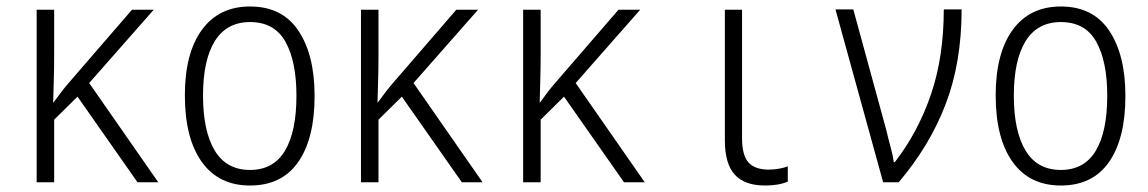

<svg xmlns="http://www.w3.org/2000/svg" viewBox="-20 -562 3540 592"><path d="M93 0V-532H147V-392Q147 -353 146 -319Q145 -285 144 -246H145Q158 -264 169.5 -279Q181 -294 195 -310L387 -532H454L255 -306L468 0H404L219 -264L147 -193V0Z M751 10Q654 10 602 -63Q550 -136 550 -268Q550 -398 602.5 -470Q655 -542 751 -542Q850 -542 900 -467.5Q950 -393 950 -266Q950 -135 899.5 -62.5Q849 10 751 10ZM751 -38Q823 -38 858.5 -97Q894 -156 894 -267Q894 -373 860 -433.5Q826 -494 751 -494Q679 -494 642.5 -435.5Q606 -377 606 -267Q606 -158 642 -98Q678 -38 751 -38Z M1093 0V-532H1147V-392Q1147 -353 1146 -319Q1145 -285 1144 -246H1145Q1158 -264 1169.5 -279Q1181 -294 1195 -310L1387 -532H1454L1255 -306L1468 0H1404L1219 -264L1147 -193V0Z M1593 0V-532H1647V-392Q1647 -353 1646 -319Q1645 -285 1644 -246H1645Q1658 -264 1669.5 -279Q1681 -294 1695 -310L1887 -532H1954L1755 -306L1968 0H1904L1719 -264L1647 -193V0Z M2339 10Q2276 10 2245.5 -23.5Q2215 -57 2215 -129V-532H2268V-136Q2268 -83 2288 -61Q2308 -39 2350 -39Q2366 -39 2382.5 -42Q2399 -45 2409 -49V-2Q2381 10 2339 10Z M2703 0 2556 -533H2611L2713 -160Q2719 -134 2726 -108.5Q2733 -83 2736 -62H2739Q2811 -155 2850.5 -271Q2890 -387 2890 -533H2945Q2945 -370 2896 -241.5Q2847 -113 2751 0Z M3251 10Q3154 10 3102 -63Q3050 -136 3050 -268Q3050 -398 3102.5 -470Q3155 -542 3251 -542Q3350 -542 3400 -467.5Q3450 -393 3450 -266Q3450 -135 3399.5 -62.5Q3349 10 3251 10ZM3251 -38Q3323 -38 3358.5 -97Q3394 -156 3394 -267Q3394 -373 3360 -433.5Q3326 -494 3251 -494Q3179 -494 3142.5 -435.5Q3106 -377 3106 -267Q3106 -158 3142 -98Q3178 -38 3251 -38Z"/></svg>

Font: Noto Sans Mono ExtraCondensed Light
Style: Regular
Weight: 300
Width: 2
Designer: Monotype Design Team
Foundry: Monotype Imaging Inc.
Version: Version 2.014; ttfautohint (v1.8.4.7-5d5b)